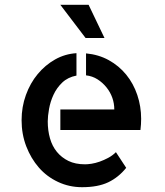

<svg xmlns="http://www.w3.org/2000/svg" viewBox="-20 -779 688 803"><path d="M339.8 -555.7Q392.6 -550.8 435.1 -527.3Q477.5 -503.9 507.8 -466.8Q538.1 -429.7 554.2 -381.8Q570.3 -334 570.3 -282.2Q570.3 -258.8 567.4 -235.4H232.4V-321.3H458Q458 -346.7 449.7 -370.1Q441.4 -393.6 425.3 -413.6Q409.2 -433.6 387.7 -447.3Q366.2 -460.9 339.8 -463.9ZM335.9 -91.8Q346.7 -91.8 362.8 -94.2Q378.9 -96.7 397 -103Q415 -109.4 433.1 -119.1Q451.2 -128.9 464.8 -142.6L507.8 -77.1Q475.6 -37.1 432.6 -16.6Q389.6 3.9 323.2 3.9Q269.5 3.9 222.7 -18.1Q175.8 -40 142.6 -78.1Q109.4 -116.2 89.8 -167Q70.3 -217.8 70.3 -276.4Q70.3 -332 88.4 -381.8Q106.4 -431.6 137.7 -469.2Q168.9 -506.8 210.4 -530.3Q252 -553.7 299.8 -556.6V-462.9Q263.7 -456.1 240.2 -433.6Q216.8 -411.1 203.6 -382.3Q190.4 -353.5 185.1 -323.2Q179.7 -293 179.7 -271.5Q179.7 -233.4 189 -200.7Q198.2 -168 217.8 -144Q237.3 -120.1 266.1 -106Q294.9 -91.8 335.9 -91.8ZM232.4 -758.8H350.6L417 -620.1H337.9Z"/></svg>

Font: Allerta Stencil
Style: Regular
Weight: 400
Designer: Matt McInerney
Foundry: Matt McInerney
Version: Version 1.02